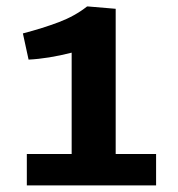

<svg xmlns="http://www.w3.org/2000/svg" viewBox="-20 -910 552 594"><path d="M63 -336.4V-433.6H201.7V-747.1Q128.9 -728.5 68.4 -725.6L50.8 -806.6Q112.8 -822.8 162.4 -841.6Q211.9 -860.4 249.5 -890.1H251.5L337.9 -882.8V-433.6H462.9V-336.4Z"/></svg>

Font: HaufeMerriweatherSans
Style: Bold
Weight: 700
Designer: Eben Sorkin
Foundry: Eben Sorkin
Version: Version 1.56